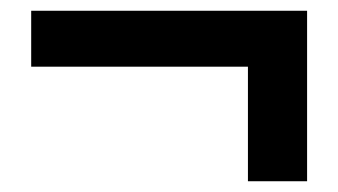

<svg xmlns="http://www.w3.org/2000/svg" viewBox="-20 -446 629 357"><path d="M441 -322H38V-426H551V-109H441Z"/></svg>

Font: Noto Sans Tobesmart edit
Style: Bold
Weight: 700
Designer: Ryoko NISHIZUKA  (kana & ideographs); Paul D. Hunt (Latin, Greek & Cyrillic); Wenlong ZHANG  (bopomofo); Sandoll Communi
Foundry: Adobe Systems Incorporated
Version: Version 1.005 Oct 7, 2021